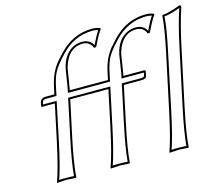

<svg xmlns="http://www.w3.org/2000/svg" viewBox="-100 -829 1111 962"><g transform="rotate(-15 456.0 -347.5)"><path d="M718.3 -200.2 778.3 -481.9Q806.2 -613.3 808.6 -669.9L811 -672.9Q846.2 -675.8 905.3 -698.2Q913.1 -696.3 912.1 -688Q884.8 -606.9 862.3 -500L798.3 -200.2Q770 -67.4 766.1 0L763.2 2.9Q761.2 2.9 715.8 0Q715.8 0 666.5 2.9L666 0Q689.5 -64 718.3 -200.2ZM558.1 -622.1Q630.9 -697.8 728.5 -698.2Q758.8 -697.8 771.5 -689L772 -686Q754.9 -663.6 726.6 -604L715.3 -603Q702.1 -637.2 664.6 -638.2Q601.1 -638.2 570.8 -569.8Q563.5 -552.7 559.6 -535.2Q557.6 -526.9 553.2 -494.6Q546.9 -452.6 544.4 -439L542 -429.2H650.4Q656.7 -427.7 656.7 -422.9L651.4 -397.9Q647.9 -385.7 626 -384.8H532.7L493.7 -200.2Q465.3 -67.4 460.9 0L458.5 2.9Q456.5 2.9 411.1 0L361.3 2.9L360.8 0Q384.3 -64 413.6 -200.2L452.6 -384.8H347.7H326.7H254.9L215.3 -200.2Q187 -67.4 183.1 0L180.2 2.9Q178.2 2.9 132.8 0L83.5 2.9L83 0Q106.4 -64 135.7 -200.2L174.8 -384.8H108.9Q104.5 -384.8 104.5 -388.7Q105 -390.1 105 -391.1L108.9 -409.2Q114.7 -428.2 136.2 -429.2H184.1L192.9 -469.2Q208 -540 248 -586.9Q258.3 -599.1 280.3 -622.1Q353 -697.8 450.2 -698.2Q480.5 -697.8 493.7 -689V-686Q476.6 -663.6 448.2 -604L437 -603Q423.8 -637.2 386.7 -638.2Q323.2 -638.2 293 -569.8Q285.6 -552.7 281.7 -535.2Q279.8 -526.9 275.4 -494.6Q269 -452.6 266.1 -439L264.2 -429.2H354H372.1H462.4L470.7 -469.2Q485.8 -540 525.9 -586.9Q536.6 -599.1 558.1 -622.1ZM728.5 -197.8Q701.7 -71.3 679.7 -8.8Q696.3 -10.3 715.8 -9.8Q739.7 -9.8 756.3 -8.3Q761.7 -75.7 788.6 -202.1L852.5 -502Q875 -608.4 900.9 -685.5Q850.6 -667 818.4 -663.6Q814.9 -604.5 788.1 -480ZM565.4 -615.2Q516.1 -563.5 502 -533.7Q488.8 -506.3 480.5 -466.8L470.2 -418.9H252L256.3 -440.9Q259.3 -454.1 265.1 -495.1Q270 -528.3 272 -537.1Q288.1 -612.8 342.8 -638.7Q363.8 -647.9 386.7 -647.9Q426.3 -647 442.9 -615.7Q465.3 -662.1 480 -684.1Q466.3 -688 450.2 -688Q356 -687 287.6 -615.2Q238.3 -563.5 224.1 -533.7Q210.9 -506.3 202.6 -466.8L192.4 -418.9H136.2Q121.6 -418 118.7 -406.7L116.2 -395H187L145.5 -197.8Q118.7 -71.3 96.7 -8.8Q113.3 -10.3 132.8 -9.8Q156.7 -9.8 173.3 -8.3Q178.7 -75.7 205.6 -202.1L246.6 -395H465.3L423.3 -197.8Q396.5 -71.3 374.5 -8.8Q391.1 -10.3 411.1 -9.8Q435.1 -9.8 451.7 -8.3Q457 -75.7 483.9 -202.1L524.9 -395H626Q636.7 -395.5 641.6 -400.4L646 -418.9H529.8L534.7 -440.9Q537.6 -454.1 543.5 -495.1Q548.3 -528.3 549.8 -537.1Q565.9 -612.8 621.1 -638.7Q642.1 -647.9 664.6 -647.9Q704.1 -647 720.7 -615.7Q743.2 -662.1 758.3 -684.1Q744.6 -688 728.5 -688Q634.3 -687 565.4 -615.2Z"/></g></svg>

Font: Linux Biolinum Outline O
Style: Italic
Weight: 400
Italic angle: -12°
Designer: Philipp H. Poll
Foundry: Philipp H. Poll
Version: Version 0.6.2